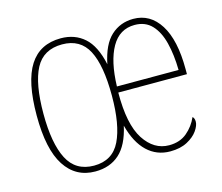

<svg xmlns="http://www.w3.org/2000/svg" viewBox="-84 -651 891 770"><g transform="rotate(-15 362.0 -266.0)"><path d="M223 10Q142 10 97.5 -58.5Q53 -127 53 -267Q53 -408 96 -475Q139 -542 226 -542Q284 -542 323.5 -507Q363 -472 380 -393Q396 -472 434.5 -507Q473 -542 527 -542Q597 -542 637.5 -478Q678 -414 678 -293V-272H393Q392 -140 432.5 -77.5Q473 -15 536 -15Q581 -15 610.5 -40Q640 -65 655 -100Q658 -98 660.5 -93Q663 -88 663 -79Q663 -63 648.5 -42Q634 -21 605 -5.5Q576 10 534 10Q478 10 438.5 -27.5Q399 -65 380 -138Q363 -61 323.5 -25.5Q284 10 223 10ZM224 -14Q301 -14 333 -80Q365 -146 365 -267Q365 -393 332.5 -455Q300 -517 225 -517Q147 -517 114 -454.5Q81 -392 81 -267Q81 -144 114.5 -79Q148 -14 224 -14ZM650 -297Q649 -360 636.5 -410Q624 -460 597 -488.5Q570 -517 526 -517Q463 -517 430 -459Q397 -401 394 -297Z"/></g></svg>

Font: Noto Serif Lao Condensed Thin
Style: Regular
Weight: 100
Width: 3
Designer: Monotype Design Team
Foundry: Monotype Imaging Inc.
Version: Version 2.003; ttfautohint (v1.8.4.7-5d5b)